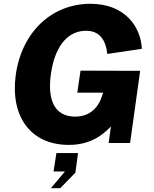

<svg xmlns="http://www.w3.org/2000/svg" viewBox="-20 -753 810 1011"><path d="M342 10C459 10 522 -44 564 -87L552 0H665L718 -380L404 -381L387 -265H523L511 -230C489 -178 446 -139 376 -139C301 -139 223 -182 248 -364C272 -528 349 -591 433 -591C505 -591 537 -542 545 -469L727 -496C721 -613 638 -733 456 -733C254 -733 95 -586 63 -359C33 -139 142 10 342 10ZM248 238H297L377 156L391 53H277L262 150H322Z"/></svg>

Font: United Sans ExtraBold
Style: Italic
Weight: 800
Italic angle: -8°
Designer: Pablo Impallari, Rodrigo Fuenzalida (Modified by Dan O. Williams)
Version: Version 1.000;PS 001.000;hotconv 1.0.88;makeotf.lib2.5.64775